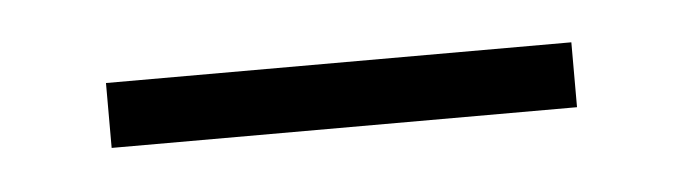

<svg xmlns="http://www.w3.org/2000/svg" viewBox="-23 -337 397 112"><g transform="rotate(-5 176.0 -281.0)"><path d="M312.5 -300.5V-262.5H40V-300.5Z"/></g></svg>

Font: Hepta Slab ExtraLight Light
Style: Regular
Weight: 300
Version: Version 1.100